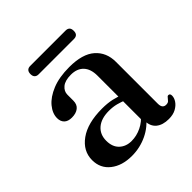

<svg xmlns="http://www.w3.org/2000/svg" viewBox="-168 -739 879 879"><g transform="rotate(-45 271.0 -299.5)"><path d="M348.5 -61.5V-71.5L342 -74.5V-360Q342 -403.5 320.2 -426.5Q298.5 -449.5 259 -449.5Q221 -449.5 202 -433.8Q183 -418 183 -396V-357Q183 -332.5 167 -319.8Q151 -307 123.5 -307Q99 -307 86.2 -319.5Q73.5 -332 73.5 -353.5Q73.5 -384 97.5 -413Q121.5 -442 167.2 -460.8Q213 -479.5 278.5 -479.5Q363.5 -479.5 405 -443Q446.5 -406.5 446.5 -345V-74.5Q446.5 -58 452.8 -50.8Q459 -43.5 470 -43.5Q482 -43.5 487.5 -49Q493 -54.5 497 -60Q499.5 -63.5 502 -65.8Q504.5 -68 508.5 -68Q514 -68 516.5 -64.2Q519 -60.5 519 -54Q519 -39.5 509 -24.5Q499 -9.5 480 1Q461 11.5 433 11.5Q393.5 11.5 371 -7.2Q348.5 -26 348.5 -61.5ZM51 -104Q51 -163 103.8 -201Q156.5 -239 250.5 -239Q284.5 -239 313 -232.8Q341.5 -226.5 363 -216.5L355 -189.5Q334.5 -198 312.8 -203.8Q291 -209.5 265 -209.5Q215.5 -209.5 187.5 -185.8Q159.5 -162 159.5 -121Q159.5 -81 182.5 -59.5Q205.5 -38 241 -38Q274 -38 305 -53Q336 -68 358 -96L368.5 -73Q339 -32.5 292.5 -10.5Q246 11.5 194 11.5Q130.5 11.5 90.8 -19.8Q51 -51 51 -104ZM130 -582Q130 -596 136.8 -602.8Q143.5 -609.5 155.5 -609.5H385Q397 -609.5 403.8 -603Q410.5 -596.5 410.5 -582Q410.5 -568 403.8 -561.5Q397 -555 385 -555H155.5Q143.5 -555 136.8 -561.8Q130 -568.5 130 -582Z"/></g></svg>

Font: Fraunces Wonky
Style: Regular
Weight: 400
Version: Version 1.000;[b76b70a41]